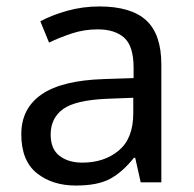

<svg xmlns="http://www.w3.org/2000/svg" viewBox="-20 -565 601 595"><path d="M288 -545Q386 -545 433 -502Q480 -459 480 -365V0H416L399 -76H395Q360 -32 321.5 -11Q283 10 215 10Q142 10 94 -28.5Q46 -67 46 -149Q46 -229 109 -272.5Q172 -316 303 -320L394 -323V-355Q394 -422 365 -448Q336 -474 283 -474Q241 -474 203 -461.5Q165 -449 132 -433L105 -499Q140 -518 188 -531.5Q236 -545 288 -545ZM314 -259Q214 -255 175.5 -227Q137 -199 137 -148Q137 -103 164.5 -82Q192 -61 235 -61Q303 -61 348 -98.5Q393 -136 393 -214V-262Z"/></svg>

Font: Noto Sans Sogdian
Style: Regular
Weight: 400
Designer: Monotype Design Team
Foundry: Monotype Imaging Inc.
Version: Version 2.002; ttfautohint (v1.8.4.7-5d5b)